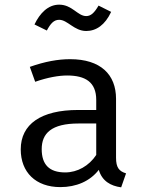

<svg xmlns="http://www.w3.org/2000/svg" viewBox="-20 -792 640 824"><path d="M350 -659C393 -659 431 -685 457 -741L403 -768C385 -737 370 -723 350 -723C313 -723 290 -772 234 -772C186 -772 151 -735 128 -687L181 -661C197 -691 211 -707 234 -707C270 -707 298 -659 350 -659ZM478 -115V-368C478 -472 412 -538 281 -538C229 -538 173 -528 108 -505L131 -441C185 -460 233 -468 268 -468C346 -468 393 -440 393 -363V-320H315C156 -320 69 -259 69 -151C69 -53 133 11 239 11C307 11 366 -14 404 -63C418 -15 455 6 500 12L521 -48C491 -57 478 -73 478 -115ZM260 -52C191 -52 159 -86 159 -152C159 -220 201 -262 317 -262H393V-127C362 -80 312 -52 260 -52Z"/></svg>

Font: FiraMono Nerd Font
Style: Regular
Weight: 400
Designer: Carrois Corporate & Edenspiekermann AG
Foundry: Carrois Corporate GbR & Edenspiekermann AG
Version: Version 003.206;Nerd Fonts 3.3.0